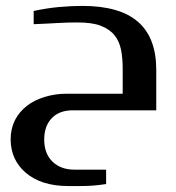

<svg xmlns="http://www.w3.org/2000/svg" viewBox="-20 -374 598 651"><path d="M396 -56.2V-140.1Q396 -177.2 390.6 -204.1Q384.8 -233.9 368.7 -253.9Q352.1 -274.9 321.8 -286.6Q293 -297.9 242.2 -297.9Q209 -297.9 174.3 -295.9Q160.2 -294.9 133.3 -293.7Q106.4 -292.5 94.2 -292V-336.9Q141.6 -346.7 178.7 -350.1Q224.1 -354 258.8 -354Q386.7 -354 448.7 -299.3Q509.8 -245.6 509.8 -137.2V0H227.1Q180.7 0 155.3 26.9Q129.9 53.7 129.9 99.1Q129.9 146.5 157.7 173.8Q186 201.2 231.9 201.2H339.8V250Q314.5 253.9 294.4 255.4Q271.5 256.8 253.9 256.8H210.9Q165 256.8 128.4 245.1Q93.3 233.9 66.9 211.4Q42 189.9 28.8 161.1Q16.1 132.8 16.1 98.1Q16.1 62.5 30.8 33.2Q44.9 5.4 71.8 -15.6Q96.2 -34.7 131.8 -45.4Q167 -56.2 204.1 -56.2Z"/></svg>

Font: SimahzazaarabicW05-Medium
Style: Regular
Weight: 500
Designer: Ahmed zaza
Foundry: Ahmed zaza
Version: Version 1.001